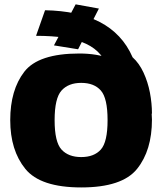

<svg xmlns="http://www.w3.org/2000/svg" viewBox="-20 -838 740 863"><path d="M345 4.5Q529 4.5 596 -78.8Q663 -162 663 -300.5Q663 -412.5 579.2 -505Q495.5 -597.5 336.5 -597.5Q152.5 -597.5 89.2 -515.5Q26 -433.5 26 -298Q26 -162.5 93.8 -79Q161.5 4.5 345 4.5ZM345 -132Q287.5 -132 256.5 -165.8Q225.5 -199.5 225.5 -298Q225.5 -396.5 256.5 -431Q287.5 -465.5 345 -465.5Q403 -465.5 433.2 -431.2Q463.5 -397 463.5 -298Q463.5 -199.5 433.2 -165.8Q403 -132 345 -132ZM663 -327Q663 -374 653.8 -422Q644.5 -470 625 -512Q605.5 -554 576 -580.5Q552.5 -634.5 515.2 -674Q478 -713.5 428.5 -739Q379 -764.5 317.5 -777.5Q256 -790.5 182.5 -792L142 -677Q214.5 -677 270.5 -668.5Q326.5 -660 367 -641Q407.5 -622 433 -591Q458.5 -560 471 -513.8Q483.5 -467.5 483.5 -405ZM331 -616.5 424.5 -799.5 320 -818.5 222.5 -634Z"/></svg>

Font: Anybody Thin ExtraBold
Style: Regular
Weight: 800
Version: Version 1.113;gftools[0.9.25]